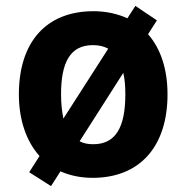

<svg xmlns="http://www.w3.org/2000/svg" viewBox="-20 -593 632 651"><path d="M482 -477 512 -524 439 -573 412 -531C379 -546 340 -555 297 -555C137 -555 44 -451 44 -273C44 -187 69 -114 114 -64L79 -9L153 38L185 -12C217 2 253 10 294 10C454 10 548 -96 548 -273C548 -358 525 -428 482 -477ZM187 -273C187 -380 217 -440 295 -440C315 -440 332 -436 347 -428L195 -191C190 -215 187 -242 187 -273ZM296 -104C278 -104 263 -107 250 -114L398 -346C403 -325 405 -301 405 -273C405 -161 372 -104 296 -104Z"/></svg>

Font: Kathrein 75 Bold
Style: Regular
Weight: 700
Designer: Lazydogs Typefoundry, based on Open Sans by Ascender Corporation
Foundry: Lazydogs Typefoundry
Version: Version 1.003;PS 001.003;hotconv 1.0.88;makeotf.lib2.5.64775